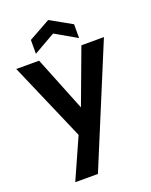

<svg xmlns="http://www.w3.org/2000/svg" viewBox="-186 -879 979 1241"><g transform="rotate(-20 303.5 -258.5)"><path d="M2 0ZM2 0ZM266 264H110L235 -16L2 -554H159L310 -178L450 -554H605ZM452 -603 304 -688 155 -603V-698L304 -781L452 -698Z"/></g></svg>

Font: Ulagadi Sans SemiBold
Style: Regular
Weight: 600
Designer: Ninad Kale (Devanagari), Jonny Pinhorn (Latin)
Foundry: Indian Type Foundry
Version: Version 3.01;March 29, 2020;FontCreator 12.0.0.2522 64-bit; 